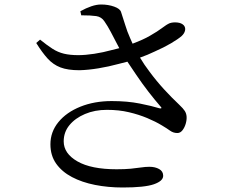

<svg xmlns="http://www.w3.org/2000/svg" viewBox="-20 -793 1040 853"><path d="M525 40Q460 40 402 28.5Q344 17 299.5 -6.5Q255 -30 229.5 -66Q204 -102 204 -152Q204 -207 239.5 -250.5Q275 -294 337 -319Q399 -344 476 -344Q546 -344 601 -333Q656 -322 688 -312Q696 -310 697 -313Q698 -315 693 -320Q667 -350 639.5 -385.5Q612 -421 585 -461Q565 -490 546 -519Q528 -514 507 -509Q463 -497 417.5 -489.5Q372 -482 333 -481Q281 -481 248.5 -493.5Q216 -506 191.5 -533Q167 -560 141 -602L158 -617Q189 -592 213 -576.5Q237 -561 264 -554.5Q291 -548 328 -548Q359 -548 398.5 -554Q438 -560 478 -571Q495 -575 510 -579Q505 -588 501 -596Q486 -625 472 -651.5Q458 -678 444 -698Q431 -718 407.5 -721.5Q384 -725 341 -725L337 -743Q362 -757 385.5 -765Q409 -773 429 -773Q461 -773 487.5 -763.5Q514 -754 518 -739Q528 -710 536.5 -681.5Q545 -653 558 -624Q563 -612 569 -599Q617 -617 646 -634Q681 -654 700.5 -669Q720 -684 734 -690Q749 -695 768 -693Q787 -691 797 -680Q805 -670 802 -657Q799 -644 787 -633Q771 -619 739.5 -600.5Q708 -582 667 -564Q636 -549 602 -537Q621 -505 644 -475Q675 -433 709 -396Q743 -359 776 -328Q794 -311 801 -300Q808 -289 809 -275Q810 -260 805 -243Q800 -226 790.5 -214Q781 -202 768 -202Q750 -202 735.5 -212.5Q721 -223 699 -236Q671 -253 634 -268.5Q597 -284 552.5 -294.5Q508 -305 455 -305Q401 -305 357.5 -286.5Q314 -268 288.5 -237Q263 -206 263 -165Q263 -111 324 -76Q385 -41 498 -41Q535 -41 561 -43.5Q587 -46 606.5 -49Q626 -52 644 -52Q669 -52 687 -42Q705 -32 705 -12Q705 11 664 25.5Q623 40 525 40Z"/></svg>

Font: Noto Serif HK ExtraLight Medium
Style: Regular
Weight: 500
Version: Version 2.002-H1;hotconv 1.1.0;makeotfexe 2.6.0